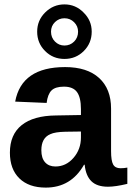

<svg xmlns="http://www.w3.org/2000/svg" viewBox="-20 -843 599 873"><path d="M188 10Q111 10 68 -32Q25 -74 25 -149Q25 -231 78.5 -274Q132 -317 234 -318L348 -320V-347Q348 -400 330 -424.5Q312 -449 271 -449Q232 -449 214.5 -432Q197 -415 192 -375L49 -381Q78 -538 276 -538Q376 -538 430.5 -488.5Q485 -439 485 -349V-156Q485 -112 494.5 -95Q504 -78 528 -78Q544 -78 559 -81V-7Q505 6 471 6Q421 6 395.5 -19Q370 -44 365 -94H362Q303 10 188 10ZM348 -218V-245L277 -244Q230 -243 209 -233Q168 -216 168 -160Q168 -124 185 -105Q202 -86 232 -86Q280 -86 314 -125Q348 -164 348 -218ZM397 -699Q397 -647 361 -611Q325 -575 273 -575Q221 -575 185 -611Q149 -647 149 -699Q149 -750 185 -786Q222 -823 273 -823Q324 -823 360 -786Q397 -750 397 -699ZM335 -699Q335 -724 317 -742Q299 -760 273 -760Q248 -760 230 -742.5Q212 -725 212 -699Q212 -672 230 -654Q248 -636 273 -636Q299 -636 317 -654Q335 -672 335 -699Z"/></svg>

Font: Libra Sans
Style: Bold
Weight: 700
Foundry: Context Ltd
Version: Version 1.000